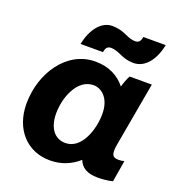

<svg xmlns="http://www.w3.org/2000/svg" viewBox="-133 -839 891 959"><g transform="rotate(20 312.5 -359.5)"><path d="M491 9C519 9 547 6 570 0L589 -114C579 -111 569 -110 558 -110C524 -110 517 -128 527 -183L587 -520H469C460 -503 451 -480 445 -458C409 -504 355 -532 284 -532C131 -532 31 -378 31 -217C31 -82 115 10 237 10C298 10 349 -12 389 -48C403 -11 435 9 491 9ZM316 -418C354 -418 405 -385 405 -297C405 -216 367 -98 280 -98C222 -98 187 -146 187 -222C187 -303 227 -418 316 -418ZM183 -589H302C305 -606 311 -623 333 -623C352 -623 369 -616 388 -608C409 -598 433 -590 463 -590C526 -590 569 -650 585 -729H466C463 -711 456 -695 435 -695C418 -695 402 -700 380 -710C359 -720 334 -728 302 -728C242 -728 198 -666 183 -589Z"/></g></svg>

Font: Fixel Text 20240404
Style: Bold Italic
Weight: 700
Width: 4
Italic angle: -10°
Designer: AlfaBravo + MacPaw
Foundry: Kyrylo Tkachov, Marchela Mozhyna, Serhii Makarenko, Maria Weinstein, Zakhar Kryvoshyya
Version: Version 1.211;Glyphs 3.2 (3225)